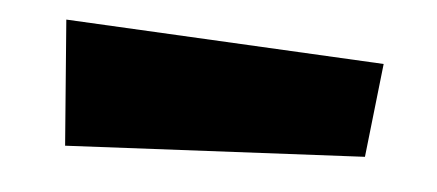

<svg xmlns="http://www.w3.org/2000/svg" viewBox="-28 -454 580 255"><g transform="rotate(5 262.0 -326.5)"><path d="M52 -410 65 -243 463 -263 477 -388Z"/></g></svg>

Font: Peralta
Style: Regular
Weight: 400
Designer: Astigmatic (AOETI)
Foundry: Astigmatic (AOETI)
Version: Version 1.000